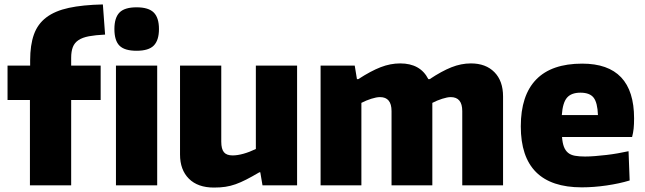

<svg xmlns="http://www.w3.org/2000/svg" viewBox="-20 -836 2910 866"><path d="M596 -607Q542 -607 519 -630Q496 -653 496 -705Q496 -756 519 -779.5Q542 -803 596 -803Q650 -803 673.5 -779.5Q697 -756 697 -705Q697 -655 674 -631Q651 -607 596 -607ZM503 -540H689V0H503ZM115 -385H14V-540H116V-564Q116 -633 133 -680.5Q150 -728 189 -757.5Q228 -787 290.5 -800.5Q353 -814 444 -816L454 -680Q411 -678 381.5 -672.5Q352 -667 334 -655Q316 -643 308.5 -623.5Q301 -604 301 -575V-540H434V-385H301V0H115Z M945 10Q872 10 832 -30Q792 -70 792 -139V-540H978V-197Q978 -164 990 -149.5Q1002 -135 1029 -135Q1051 -135 1078 -142.5Q1105 -150 1134 -164V-540H1320V0H1164L1154 -59H1150Q1116 -39 1090.5 -26Q1065 -13 1042.5 -5Q1020 3 997 6.5Q974 10 945 10Z M1426 -540H1580L1590 -479H1596Q1653 -516 1697 -533Q1741 -550 1785 -550Q1876 -550 1912 -479H1918Q1972 -515 2016 -532.5Q2060 -550 2104 -550Q2171 -550 2210 -510.5Q2249 -471 2249 -401V0H2065V-335Q2065 -398 2013 -398Q1998 -398 1974.5 -390.5Q1951 -383 1930 -372V0H1746V-335Q1746 -398 1694 -398Q1678 -398 1654.5 -390.5Q1631 -383 1610 -372V0H1426Z M2604 9Q2329 9 2329 -266Q2329 -406 2398.5 -477.5Q2468 -549 2606 -549Q2840 -549 2840 -302Q2840 -275 2838 -256Q2836 -237 2831 -218H2515Q2517 -191 2523.5 -174Q2530 -157 2542 -147Q2554 -137 2573 -133.5Q2592 -130 2619 -130Q2639 -130 2664 -132Q2689 -134 2715 -137Q2741 -140 2766.5 -144.5Q2792 -149 2815 -154L2820 -22Q2774 -8 2716 0.5Q2658 9 2604 9ZM2598 -418Q2557 -418 2537.5 -395.5Q2518 -373 2514 -317H2677Q2675 -373 2657.5 -395.5Q2640 -418 2598 -418Z"/></svg>

Font: Encode Sans Narrow
Style: ExtraBold
Weight: 800
Designer: Pablo Impallari, Andres Torresi
Foundry: Pablo Impallari, Andres Torresi
Version: Version 1.000; ttfautohint (v1.00) -l 8 -r 50 -G 200 -x 14 -